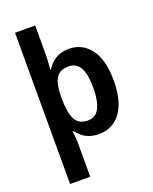

<svg xmlns="http://www.w3.org/2000/svg" viewBox="-179 -857 950 1193"><g transform="rotate(-20 296.0 -260.0)"><path d="M547 -272Q547 -180 522.5 -117Q498 -54 453 -22Q408 10 349 10Q314 10 286.5 0.5Q259 -9 239 -25.5Q219 -42 205 -61H198Q200 -52 201.5 -37.5Q203 -23 204 -8Q205 7 205 18V240H72V-760H205V-557Q205 -536 202.5 -510.5Q200 -485 199 -471H205Q219 -494 239 -512Q259 -530 287 -541Q315 -552 352 -552Q439 -552 493 -481Q547 -410 547 -272ZM412 -274Q412 -362 388 -406Q364 -450 311 -450Q253 -450 229 -410.5Q205 -371 205 -290V-273Q205 -186 228 -139.5Q251 -93 313 -93Q348 -93 369.5 -114Q391 -135 401.5 -175.5Q412 -216 412 -274Z"/></g></svg>

Font: Noto Sans Display SemiBold
Style: Regular
Weight: 600
Designer: Monotype Design Team
Foundry: Monotype Imaging Inc.
Version: Version 2.003